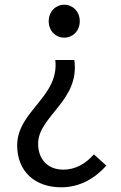

<svg xmlns="http://www.w3.org/2000/svg" viewBox="-20 -577 514 816"><path d="M240 219C321 219 384 180 432 127L379 79C344 119 300 144 250 144C178 144 142 95 142 34C142 -84 320 -148 296 -322H215C233 -165 53 -106 53 41C53 151 128 219 240 219ZM253 -417C289 -417 319 -445 319 -487C319 -528 289 -557 253 -557C217 -557 187 -528 187 -487C187 -445 217 -417 253 -417Z"/></svg>

Font: Squished Noto Sans CJK JP Regular
Style: Regular
Weight: 400
Designer: Ryoko NISHIZUKA (kana & ideographs); Paul D. Hunt (Latin, Greek & Cyrillic); Wenlong ZHANG (bopomofo); Sandoll Communica
Foundry: Adobe Systems Incorporated
Version: Version 1.004;PS 1.004;hotconv 1.0.82;makeotf.lib2.5.63406